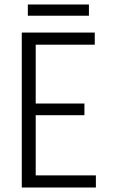

<svg xmlns="http://www.w3.org/2000/svg" viewBox="-20 -835 501 855"><path d="M77 0V-690H402V-636H139V-374H356V-322H139V-54H407V0ZM104 -765V-815H376V-765Z"/></svg>

Font: Radio Canada Condensed Light
Style: Regular
Weight: 300
Width: 3
Designer: Charles Daoud, Etienne Aubert Bonn, Alexandre Saumier Demers, Jacques Le Bailly
Foundry: Radio-Canada
Version: Version 2.104; ttfautohint (v1.8.4.7-5d5b);gftools[0.9.28.de